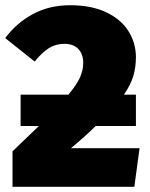

<svg xmlns="http://www.w3.org/2000/svg" viewBox="-25 -716 575 736"><path d="M510 -148 490 0H23V-136L124 -233H54V-353H237Q269 -391 281.5 -419Q294 -447 294 -475Q294 -509 275 -528.5Q256 -548 222 -548Q189 -548 162.5 -531.5Q136 -515 108 -480L-5 -570Q38 -628 101 -662Q164 -696 244 -696Q325 -696 382 -669Q439 -642 467.5 -596.5Q496 -551 496 -497Q496 -458 486 -424.5Q476 -391 450 -353H496V-233H342Q299 -191 247 -148Z"/></svg>

Font: Fira Sans Black
Style: Regular
Weight: 900
Designer: Carrois Corporate & Edenspiekermann AG
Foundry: Carrois Corporate GbR & Edenspiekermann AG
Version: Version 4.203